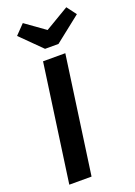

<svg xmlns="http://www.w3.org/2000/svg" viewBox="-172 -995 749 1062"><g transform="rotate(-20 202.5 -464.0)"><path d="M363 -928 223 -845 107 -928 53 -872 174 -752H253L405 -872ZM271 -691H140L43 0H174Z"/></g></svg>

Font: Fira Sans Medium
Style: Italic
Weight: 500
Italic angle: -8°
Designer: bBox Type GmbH & Carrois Corporate GbR & Edenspiekermann AG
Foundry: bBox Type GmbH & Carrois Corporate GbR & Edenspiekermann AG
Version: Version 4.301;PS 004.301;hotconv 1.0.88;makeotf.lib2.5.64775